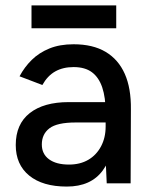

<svg xmlns="http://www.w3.org/2000/svg" viewBox="-20 -675 554 707"><path d="M373 0 369 -87V-261Q369 -316 356.5 -353Q344 -390 318.5 -409Q293 -428 251 -428Q212 -428 183.5 -412Q155 -396 136 -362L52 -394Q70 -428 97 -454.5Q124 -481 162 -496.5Q200 -512 251 -512Q322 -512 369 -484Q416 -456 439.5 -403Q463 -350 462 -272L461 0ZM226 12Q137 12 87.5 -28.5Q38 -69 38 -141Q38 -218 89.5 -258.5Q141 -299 233 -299H372V-224H259Q190 -224 162 -202.5Q134 -181 134 -143Q134 -108 160.5 -88.5Q187 -69 234 -69Q275 -69 305 -86.5Q335 -104 352 -136Q369 -168 369 -209H402Q402 -107 358.5 -47.5Q315 12 226 12ZM96 -571V-655H408V-571Z"/></svg>

Font: Figtree Light Medium
Style: Regular
Weight: 500
Version: Version 2.001;gftools[0.9.30]